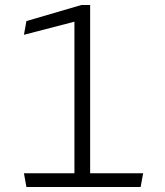

<svg xmlns="http://www.w3.org/2000/svg" viewBox="-20 -750 660 770"><path d="M86 0H544L554 -55H341.5V-730H306.5L86 -665.5L76 -610.5L278.5 -663V-55H76Z"/></svg>

Font: Monaspace Argon ExtraLight
Style: Regular
Weight: 200
Designer: Riley Cran & the Lettermatic Team
Foundry: Lettermatic
Version: Version 1.000 (Monaspace Argon)